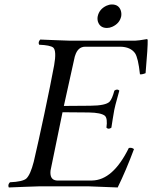

<svg xmlns="http://www.w3.org/2000/svg" viewBox="-20 -825 674 850"><path d="M412.6 -752.9Q419.4 -784.7 451.7 -799.8Q463.4 -805.2 475.6 -805.2Q506.3 -805.2 515.1 -777.3Q518.6 -765.1 516.6 -752.9Q509.8 -721.2 477.1 -706.5Q465.3 -701.2 453.6 -701.2Q422.9 -701.2 413.6 -729Q410.2 -740.7 412.6 -752.9ZM379.9 -356.9Q448.2 -357.4 465.3 -375Q476.6 -387.2 486.3 -423.8Q499.5 -433.1 508.3 -423.8Q505.4 -411.6 499 -390.1Q489.7 -357.4 485.8 -337.9Q482.4 -321.3 479 -297.9Q476.1 -275.4 473.1 -259.8Q460 -250.5 451.2 -259.8Q457 -300.8 444.3 -312.5Q427.2 -326.2 373.5 -327.1L256.8 -328.1Q256.8 -328.1 204.1 -71.8Q203.6 -69.8 203.6 -68.8Q199.7 -28.3 231.4 -25.9H387.7Q480 -27.3 550.3 -169.9Q562.5 -172.4 570.8 -166.5Q572.3 -165.5 573.2 -165Q538.1 -70.8 501 4.9Q500 4.9 374 0H151.9Q136.7 0 91.8 2Q43 4.4 19 4.9Q13.2 -6.8 23.9 -18.1Q80.6 -20.5 96.7 -34.7Q114.7 -51.8 129.4 -108.9Q148.9 -191.9 176.3 -320.8Q204.6 -454.6 219.7 -536.1Q231 -600.1 215.8 -614.3Q202.6 -625 153.3 -627Q147.5 -638.7 158.2 -649.9Q183.1 -649.4 230 -647Q272 -645 287.1 -645H579.1Q591.8 -645 630.4 -651.9Q633.3 -650.4 633.8 -648.9Q634.8 -618.2 624.5 -501Q608.4 -494.6 599.6 -496.1Q591.8 -568.8 577.6 -589.8Q557.6 -617.2 513.2 -618.2H357.4Q324.7 -618.2 312.5 -578.6Q311.5 -575.7 311 -574.2L262.7 -356Z"/></svg>

Font: Linux Libertine Display Slanted O
Style: Slanted
Weight: 400
Designer: Philipp H. Poll
Foundry: Philipp H. Poll
Version: Version 5.0.9